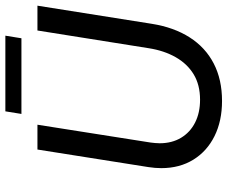

<svg xmlns="http://www.w3.org/2000/svg" viewBox="-88 -776 876 741"><g transform="rotate(-90 350.5 -406.0)"><path d="M330.8 12.4Q253.6 12.4 195.2 -16.6Q136.8 -45.6 104.2 -98.4Q71.6 -151.2 71.6 -221.8Q71.6 -233.8 72.6 -246.2Q73.6 -258.6 75.6 -271.6L143.4 -700H239.2L170.4 -263.4Q169.4 -254.8 168.5 -245.9Q167.6 -237 167.6 -228.4Q167.6 -181 188.7 -145.8Q209.8 -110.6 247.6 -91.5Q285.4 -72.4 335.6 -72.4Q393 -72.4 433.7 -97.1Q474.4 -121.8 499.8 -166.6Q525.2 -211.4 534.4 -270.4L602.8 -700H698.6L628.6 -258.6Q615 -173.2 576.2 -112.5Q537.4 -51.8 475.5 -19.7Q413.6 12.4 330.8 12.4ZM280.8 -761.8 290.8 -823.8H582.8L572.8 -761.8Z"/></g></svg>

Font: MuseoModerno Thin
Style: Italic
Weight: 100
Italic angle: -9°
Designer: Pablo Cosgaya, Héctor Gatti, Marcela Romero, and the Authors of The MuseoModerno Project.
Foundry: Omnibus-Type Team
Version: Version 1.003